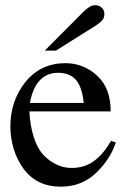

<svg xmlns="http://www.w3.org/2000/svg" viewBox="-20 -699 484 731"><path d="M192.9 -506.3H150.4L298.3 -654.8Q306.2 -662.6 317.9 -670.9Q329.6 -679.2 343.3 -679.2Q356.4 -679.2 366.9 -670.2Q377.4 -661.1 377.4 -646Q377.4 -631.3 369.6 -622.1Q361.8 -612.8 346.7 -603ZM116.2 -372.6Q108.9 -359.9 103 -343Q97.2 -326.2 93.8 -307.1H298.8Q292.5 -368.2 269 -395Q245.6 -421.9 200.7 -421.9Q145.5 -421.9 116.2 -372.6ZM91.8 -274.9Q94.7 -221.2 107.9 -179Q121.1 -136.7 143.1 -111.3Q166 -86.9 193.8 -73.2Q221.7 -59.6 252.4 -59.6Q277.8 -59.6 299.1 -66.4Q320.3 -73.2 338.4 -86.4Q356.4 -99.6 372.3 -118.7Q388.2 -137.7 402.8 -162.6L420.9 -156.7Q400.9 -94.2 346.2 -41Q291.5 11.7 211.4 11.7Q119.1 11.7 68.8 -57.6Q43.9 -92.8 32 -132.6Q20 -172.4 19.5 -217.3Q19.5 -315.4 77.1 -387.2Q135.3 -458.5 229 -458.5Q297.9 -458.5 350.1 -410.6Q401.4 -363.8 401.4 -274.9Z"/></svg>

Font: Dima Niloofar
Style: Regular
Weight: 400
Designer: R.Balvardi
Foundry: Dima Software Group
Version: Version 3.00;November 13, 2018;FontCreator 11.5.0.2427 64-bi